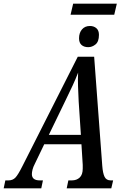

<svg xmlns="http://www.w3.org/2000/svg" viewBox="-62 -1022 669 1042"><path d="M321 -942 335 -1002H572L558 -942ZM417 -766Q394 -766 380.5 -778Q367 -790 367 -814Q367 -844 383 -862.5Q399 -881 426 -881Q447 -881 461 -869Q475 -857 475 -833Q475 -796 456.5 -781Q438 -766 417 -766ZM-42 0 -33 -43H-16Q7 -43 21.5 -58Q36 -73 60 -121L360 -714H449L493 -122Q496 -82 505.5 -62.5Q515 -43 539 -43H552L542 0H300L309 -43H328Q354 -43 370.5 -58.5Q387 -74 387 -107Q387 -111 387 -117Q387 -123 387 -127L380 -239H178L128 -135Q118 -116 114.5 -101.5Q111 -87 111 -77Q111 -43 154 -43H171L162 0ZM295 -480 203 -290H377L365 -471Q363 -515 361.5 -553.5Q360 -592 362 -628Q348 -592 333 -559.5Q318 -527 295 -480Z"/></svg>

Font: Noto Serif ExtraCondensed Medium
Style: Italic
Weight: 500
Width: 2
Italic angle: -12°
Designer: Monotype Design Team
Foundry: Monotype Imaging Inc.
Version: Version 2.013; ttfautohint (v1.8.4.7-5d5b)